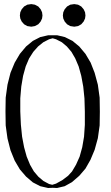

<svg xmlns="http://www.w3.org/2000/svg" viewBox="-20 -937 540 938"><path d="M296.9 -755.9 334 -737.3 367.2 -710 397.5 -673.8 422.9 -630.9 442.4 -581.1 458 -523.4 466.8 -460 467.8 -390.6 466.8 -324.2 458 -261.7 442.4 -205.1 421.9 -156.2 397.5 -113.3 367.2 -78.1 331.1 -46.9 295.9 -27.3 258.8 -18.6 237.3 -19.5 215.8 -18.6H214.8L176.8 -27.3L140.6 -45.9L107.4 -74.2L77.1 -109.4L51.8 -152.3L31.2 -203.1L16.6 -260.7L7.8 -324.2L6.8 -393.6L7.8 -460L16.6 -523.4L31.2 -581.1L51.8 -630.9L77.1 -673.8L107.4 -710L140.6 -737.3L176.8 -755.9L214.8 -764.6H215.8H237.3H258.8H259.8ZM386.7 -513.7 377 -566.4 364.3 -612.3 347.7 -651.4 329.1 -683.6 306.6 -710 282.2 -730.5 253.9 -745.1 237.3 -750 219.7 -745.1 191.4 -730.5 166 -710 142.6 -683.6 122.1 -651.4 105.5 -612.3 92.8 -566.4 84 -514.6 79.1 -457V-392.6L82 -328.1L87.9 -269.5L97.7 -217.8L110.4 -171.9L127 -131.8L145.5 -99.6L168 -73.2L192.4 -52.7L219.7 -38.1L235.4 -34.2L253.9 -40L285.2 -57.6L312.5 -78.1L332 -99.6L351.6 -132.8L369.1 -171.9L381.8 -217.8L390.6 -269.5L394.5 -327.1V-391.6L392.6 -456.1ZM97.7 -818.4 85.9 -832 79.1 -846.7 77.1 -861.3 79.1 -877 85.9 -891.6 97.7 -905.3 113.3 -914.1 132.8 -917 150.4 -914.1 167 -905.3 178.7 -891.6 185.5 -877 187.5 -861.3 185.5 -846.7 178.7 -832 167 -818.4 150.4 -809.6 132.8 -806.6 113.3 -809.6ZM307.6 -818.4 295.9 -832 289.1 -846.7 287.1 -861.3 289.1 -877 295.9 -891.6 307.6 -905.3 323.2 -914.1 342.8 -917 361.3 -914.1 377 -905.3 388.7 -891.6 395.5 -877 397.5 -861.3 395.5 -846.7 388.7 -832 377 -818.4 361.3 -809.6 342.8 -806.6 323.2 -809.6Z"/></svg>

Font: B2 Hana
Style: Regular
Weight: 500
Version: 2020-08-05; (max)